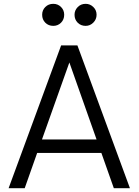

<svg xmlns="http://www.w3.org/2000/svg" viewBox="-20 -982 723 1002"><path d="M258 -847Q233 -847 216.5 -863.5Q200 -880 200 -905Q200 -929 216.5 -945.5Q233 -962 258 -962Q282 -962 298.5 -945.5Q315 -929 315 -905Q315 -880 298.5 -863.5Q282 -847 258 -847ZM427 -847Q402 -847 385.5 -863.5Q369 -880 369 -905Q369 -928 385.5 -945Q402 -962 427 -962Q450 -962 467 -945.5Q484 -929 484 -905Q484 -881 467 -864Q450 -847 427 -847ZM384 -745 658 0H574L509 -184H174L109 0H25L299 -745ZM199 -254H484L342 -656Z"/></svg>

Font: Plus Jakarta Display Light
Style: Regular
Weight: 300
Designer: Gumpita Rahayu
Foundry: Tokotype Studio
Version: Version 1.000;hotconv 1.0.109;makeotfexe 2.5.65596